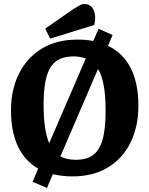

<svg xmlns="http://www.w3.org/2000/svg" viewBox="-20 -864 747 960"><path d="M171 -21Q105 -58 70 -131.5Q35 -205 35 -313Q35 -416 75 -496Q115 -576 189 -621Q263 -666 366 -666Q387 -666 407 -664.5Q427 -663 446 -659L473 -720L543 -689L520 -635Q594 -600 633 -524.5Q672 -449 672 -335Q672 -232 633 -152Q594 -72 520 -27Q446 18 341 18Q315 18 290.5 15Q266 12 244 7L215 76L143 45ZM282 -82Q313 -65 360 -65Q411 -65 443.5 -87.5Q476 -110 492 -163Q508 -216 508 -309Q508 -383 499 -435Q490 -487 470 -519ZM409 -572Q396 -576 380.5 -579Q365 -582 348 -582Q310 -582 281.5 -570Q253 -558 234.5 -530.5Q216 -503 207 -456Q198 -409 198 -340Q198 -276 205 -228.5Q212 -181 226 -148ZM231 -671 206 -721 349 -820Q362 -828 376 -836Q390 -844 401 -844Q426 -844 439 -828Q452 -812 455 -788Q458 -764 451 -739Z"/></svg>

Font: Faustina VF Beta
Style: Regular
Weight: 400
Designer: Alfonso Garcia
Foundry: Omnibus-Type
Version: Version 1.006